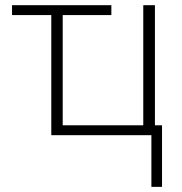

<svg xmlns="http://www.w3.org/2000/svg" viewBox="-20 -521 702 740"><path d="M26.4 -462.9V-501H409.2V-462.9H221.7V-38.1H532.2V-501H577.1V-38.1H604.5V199.2H563.5V0H177.7V-462.9Z"/></svg>

Font: Gothic A1 ExtraLight
Style: Regular
Weight: 275
Designer: HanYang I&C Co.,Ltd.
Foundry: HanYang I&C Co.,Ltd.
Version: Version 2.50